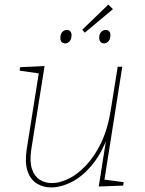

<svg xmlns="http://www.w3.org/2000/svg" viewBox="-20 -814 634 840"><path d="M208 6Q171 7 142 -10.5Q113 -28 100.5 -65.5Q88 -103 97 -162L151 -502L156 -492L66 -505L68 -520L175 -525L117 -161Q109 -108 119.5 -75.5Q130 -43 153.5 -28Q177 -13 207 -13Q241 -13 280 -32Q319 -51 356.5 -90.5Q394 -130 423 -190.5Q452 -251 465 -335L495 -522H515L436 -22L431 -29L521 -17L519 -2L412 2L447 -220L453 -221Q423 -139 380.5 -89.5Q338 -40 293 -17.5Q248 5 208 6ZM435 -624Q425 -624 419.5 -631Q414 -638 414 -649Q414 -666 423 -674.5Q432 -683 442 -683Q452 -683 457.5 -677Q463 -671 463 -660Q463 -643 454.5 -633.5Q446 -624 435 -624ZM265 -624Q255 -624 249.5 -630.5Q244 -637 244 -647Q244 -665 252.5 -674Q261 -683 272 -683Q282 -683 287.5 -677Q293 -671 293 -660Q293 -643 284.5 -633.5Q276 -624 265 -624ZM351 -671 340 -684 454 -794 474 -774Z"/></svg>

Font: Bitter Thin Thin
Style: Italic
Weight: 250
Italic angle: -9°
Version: Version 2.002